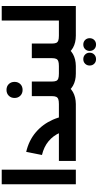

<svg xmlns="http://www.w3.org/2000/svg" viewBox="542 -1466 1165 2290"><g transform="rotate(-90 1125.0 -321.5)"><path d="M72 0V-884H246V0Z M780 0V-202H972V0ZM972 0V-202Q980 -202 986 -174.5Q992 -147 992 -102Q992 -56 986 -28Q980 0 972 0ZM723 0Q722 -106 687 -188Q652 -270 585 -325.5Q518 -381 421 -404L458 -592Q593 -561 690.5 -478.5Q788 -396 842 -274Q896 -152 897 0ZM350 0V-202H833V0Z M972 0V-202H1029Q1067 -202 1087 -209.5Q1107 -217 1115 -235Q1123 -253 1123 -286V-525H1297V-286Q1297 -197 1264.5 -133Q1232 -69 1172.5 -35Q1113 -1 1029 0ZM1391 0Q1307 0 1247 -34Q1187 -68 1155 -132.5Q1123 -197 1123 -286H1297Q1297 -253 1304.5 -235Q1312 -217 1332.5 -209.5Q1353 -202 1391 -202H1425V0ZM1425 0V-202Q1434 -202 1439.5 -174.5Q1445 -147 1445 -102Q1445 -56 1439.5 -28Q1434 0 1425 0ZM972 0Q963 0 957.5 -28Q952 -56 952 -102Q952 -147 957.5 -174.5Q963 -202 972 -202ZM1197 -635Q1155 -635 1128 -662Q1101 -689 1101 -731Q1101 -773 1128 -800Q1155 -827 1197 -827Q1240 -827 1266.5 -800Q1293 -773 1293 -731Q1293 -689 1266.5 -662Q1240 -635 1197 -635Z M1425 0V-202H1482Q1520 -202 1540 -209.5Q1560 -217 1568 -235Q1576 -253 1576 -286V-525H1750V-286Q1750 -197 1717.5 -133Q1685 -69 1625.5 -35Q1566 -1 1482 0ZM1844 0Q1760 0 1700 -34Q1640 -68 1608 -132.5Q1576 -197 1576 -286H1750Q1750 -253 1757.5 -235Q1765 -217 1785.5 -209.5Q1806 -202 1844 -202H1878V0ZM1878 0V-202Q1887 -202 1892.5 -174.5Q1898 -147 1898 -102Q1898 -56 1892.5 -28Q1887 0 1878 0ZM1425 0Q1416 0 1410.5 -28Q1405 -56 1405 -102Q1405 -147 1410.5 -174.5Q1416 -202 1425 -202ZM1738 241Q1705 241 1683.5 219.5Q1662 198 1662 165Q1662 132 1683.5 110.5Q1705 89 1738 89Q1771 89 1792.5 110.5Q1814 132 1814 165Q1814 198 1792.5 219.5Q1771 241 1738 241ZM1564 241Q1531 241 1509.5 219.5Q1488 198 1488 165Q1488 132 1509.5 110.5Q1531 89 1564 89Q1597 89 1619 110.5Q1641 132 1641 165Q1641 198 1619 219.5Q1597 241 1564 241Z M1878 0V-202H2025V-884H2198V0ZM1878 0Q1869 0 1863.5 -28Q1858 -56 1858 -102Q1858 -147 1863.5 -174.5Q1869 -202 1878 -202Z"/></g></svg>

Font: Alexandria ExtraBold
Style: Regular
Weight: 800
Designer: Mohamed Gaber
Foundry: Kief Type Foundry
Version: Version 5.100